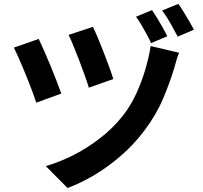

<svg xmlns="http://www.w3.org/2000/svg" viewBox="-20 -888 1040 986"><path d="M457 -750Q466.6 -731.5 481.1 -696.9Q495.7 -662.2 511.5 -621.7Q527.2 -581.2 540.9 -543.8Q554.6 -506.3 561.9 -482.1L436 -437.8Q429.4 -461.5 416.2 -497.9Q403.1 -534.2 388.2 -574Q373.3 -613.7 358.3 -649.7Q343.4 -685.8 332.3 -708.8ZM899.7 -617.1Q891.5 -598.6 885.8 -577.5Q880 -556.4 874.9 -539.2Q853.8 -467.6 818 -382.6Q782.2 -297.6 720.2 -215.8Q667.9 -146.7 603.4 -90.3Q538.9 -33.9 468.8 8.4Q398.7 50.7 326.9 77.6L215.3 -35Q284.1 -54.9 355.4 -90.6Q426.6 -126.3 493 -177.6Q559.4 -228.9 610 -292.6Q651 -344.9 679.8 -407.4Q708.5 -469.9 726.9 -533.3Q745.3 -596.7 753.7 -651.5ZM178.8 -688.1Q189.9 -664.7 206.4 -627.8Q222.8 -591 239.7 -549.6Q256.6 -508.2 271.2 -470.7Q285.8 -433.2 294.8 -407.6L166.3 -360.8Q159.7 -380.3 149.2 -409.7Q138.7 -439.1 125.2 -472.7Q111.7 -506.3 97.8 -539.5Q84 -572.7 71.8 -599.9Q59.6 -627.1 51.3 -643.4ZM760.7 -836.1Q773.3 -817.9 788 -793.6Q802.7 -769.2 816.6 -744.7Q830.4 -720.2 839.1 -701.7L755.7 -666.7Q746.5 -688.2 733.1 -712.4Q719.8 -736.7 705.9 -760.3Q691.9 -783.9 678.4 -802.2ZM895.9 -868.1Q908.7 -850 923.7 -825.8Q938.7 -801.6 952.6 -777.5Q966.6 -753.4 976 -735.5L892.6 -699.9Q876.4 -730.9 855 -769Q833.5 -807.1 812.7 -834.2Z"/></svg>

Font: Noto Sans SC Thin
Style: Regular
Weight: 100
Designer: Ryoko NISHIZUKA 西塚涼子 (kana, bopomofo & ideographs); Paul D. Hunt (Latin, Greek & Cyrillic); Sandoll Communications 산돌커뮤니
Foundry: Adobe
Version: Version 2.004-H2;hotconv 1.0.118;makeotfexe 2.5.65603